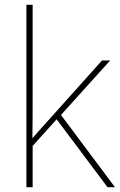

<svg xmlns="http://www.w3.org/2000/svg" viewBox="-20 -780 499 800"><path d="M116 -385V-760H90V0H116V-172L216 -283L428 0H459L234 -301L439 -528H405L172 -268C150 -244 137 -229 115 -204C116 -267 116 -321 116 -385Z"/></svg>

Font: Noto Sans Malayalam Thin
Style: Regular
Weight: 100
Designer: Jelle Bosma - Monotype Design Team
Foundry: Monotype Imaging Inc.
Version: Version 2.104